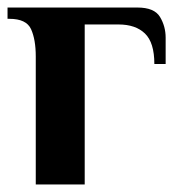

<svg xmlns="http://www.w3.org/2000/svg" viewBox="-21 -490 481 510"><path d="M74 0V-340Q74 -385 61.5 -412.5Q49 -440 4 -440H-1V-470H344Q389 -470 404 -445Q419 -420 419 -390V-320H389Q389 -377 364 -401Q339 -425 294 -425H204V0Z"/></svg>

Font: El Messiri
Style: Bold
Weight: 700
Designer: Mohamed Gaber
Foundry: Kief Type Foundry
Version: Version 2.020; ttfautohint (v1.8.3)